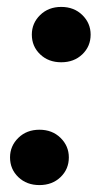

<svg xmlns="http://www.w3.org/2000/svg" viewBox="-20 -528 293 555"><path d="M94 7Q57 7 33 -16Q9 -39 9 -73Q9 -106 33 -129.5Q57 -153 94 -153Q131 -153 155 -129.5Q179 -106 179 -73Q179 -39 155 -16Q131 7 94 7ZM157 -348Q120 -348 96 -371Q72 -394 72 -428Q72 -461 96 -484.5Q120 -508 157 -508Q194 -508 218 -484.5Q242 -461 242 -428Q242 -394 218 -371Q194 -348 157 -348Z"/></svg>

Font: DM Sans 28pt ExtraBold
Style: Italic
Weight: 800
Italic angle: -10°
Version: Version 4.004;gftools[0.9.30]